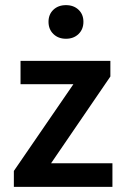

<svg xmlns="http://www.w3.org/2000/svg" viewBox="-20 -728 483 748"><path d="M34 0V-62L266 -400H60V-491H410V-430L179 -92H418V0ZM237 -577Q207 -577 188 -595.5Q169 -614 169 -643Q169 -672 188 -690Q207 -708 237 -708Q267 -708 286 -690Q305 -672 305 -643Q305 -614 286 -595.5Q267 -577 237 -577Z"/></svg>

Font: CV Source Sans Light
Style: Bold
Weight: 600
Designer: Paul D. Hunt
Foundry: Adobe Systems Incorporated
Version: Version 3.001